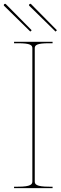

<svg xmlns="http://www.w3.org/2000/svg" viewBox="-48 -977 318 997"><path d="M116.5 -820 -17.5 -955.5C-20.5 -958.5 -24.5 -957 -26 -955.5C-27.5 -954 -30 -950 -27 -947L109.5 -813ZM247.5 -820 113.5 -955.5C110.5 -958.5 106.5 -957 105 -955.5C103.5 -954 101 -950 104 -947L240.5 -813ZM225 0V-7.5H207.5C139 -7.5 132.5 -20.5 132.5 -35V-726.5C132.5 -742 141.5 -752.5 207.5 -752.5H225V-760H25V-752.5H45C111 -752.5 120 -742 120 -726.5V-35C120 -20.5 113.5 -7.5 45 -7.5H25V0Z"/></svg>

Font: ZnikomitNo24
Style: Regular
Weight: 500
Designer: gluk
Foundry: gluk
Version: Version 0.55